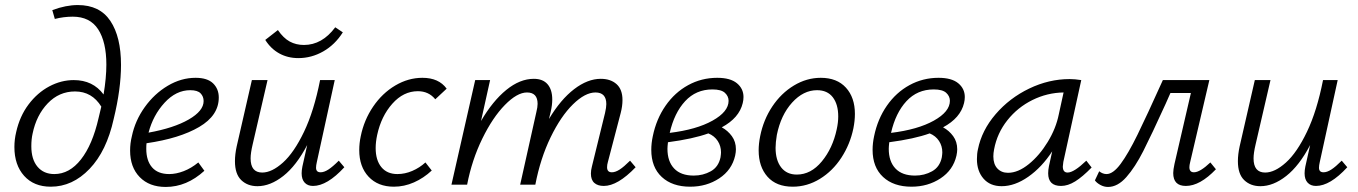

<svg xmlns="http://www.w3.org/2000/svg" viewBox="-20 -731 5377 760"><path d="M37 -149Q37 -179 44 -208Q58 -271 93 -317.5Q128 -364 175 -389Q222 -414 272 -414Q348 -414 390 -357Q401 -423 401 -475Q401 -565 368.5 -615Q336 -665 268 -665Q232 -665 197 -656L187 -691Q241 -711 288 -711Q375 -711 417 -648Q459 -585 459 -474Q459 -379 430 -260Q402 -133 334.5 -62.5Q267 8 181 8Q114 8 75.5 -35Q37 -78 37 -149ZM104 -152Q104 -100 128.5 -71Q153 -42 195 -42Q255 -42 300.5 -100Q346 -158 370 -263L381 -309Q344 -369 277 -369Q214 -369 169 -322Q124 -275 109 -202Q104 -180 104 -152Z M495 -135Q495 -164 502 -192Q515 -254 553 -307Q591 -360 644 -391.5Q697 -423 754 -423Q801 -423 823.5 -401Q846 -379 846 -345Q846 -274 768.5 -228.5Q691 -183 560 -164Q559 -156 559 -142Q559 -95 582 -68.5Q605 -42 650 -42Q677 -42 707 -53.5Q737 -65 765 -88L789 -55Q719 9 636 9Q571 9 533 -30Q495 -69 495 -135ZM786 -331Q786 -349 774 -361.5Q762 -374 733 -374Q677 -374 631.5 -324.5Q586 -275 568 -206Q668 -224 727 -258Q786 -292 786 -331Z M910 -93Q910 -120 917 -152L977 -414H1039L980 -159Q972 -125 972 -104Q972 -48 1018 -48Q1056 -48 1100 -87.5Q1144 -127 1183.5 -209.5Q1223 -292 1247 -414H1305L1234 -89Q1231 -76 1231 -67Q1231 -49 1249 -49Q1263 -49 1280 -60Q1297 -71 1321 -95L1343 -69Q1275 5 1219 5Q1198 5 1186 -8Q1174 -21 1174 -45Q1174 -57 1177 -72L1196 -157Q1153 -75 1101.5 -34.5Q1050 6 999 6Q960 6 935 -18Q910 -42 910 -93ZM1030 -573 1080 -612Q1102 -580 1127 -566.5Q1152 -553 1183 -553Q1255 -553 1307 -623L1337 -603Q1306 -554 1259.5 -527.5Q1213 -501 1161 -501Q1119 -501 1085.5 -519.5Q1052 -538 1030 -573Z M1402 -137Q1402 -164 1408 -192Q1421 -256 1457 -309Q1493 -362 1544.5 -392.5Q1596 -423 1652 -423Q1717 -423 1748 -380L1703 -338Q1677 -370 1634 -370Q1577 -370 1533 -320.5Q1489 -271 1473 -197Q1467 -169 1467 -145Q1467 -97 1489.5 -69.5Q1512 -42 1553 -42Q1583 -42 1612 -54.5Q1641 -67 1664 -88L1689 -56Q1657 -26 1618.5 -9Q1580 8 1539 8Q1476 8 1439 -31.5Q1402 -71 1402 -137Z M2319 -44Q2319 -57 2323 -72L2375 -284Q2380 -306 2380 -319Q2380 -365 2337 -365Q2296 -365 2248 -318Q2200 -271 2159.5 -187.5Q2119 -104 2099 0H2039L2103 -287Q2108 -307 2108 -320Q2108 -365 2066 -365Q2027 -365 1978.5 -315.5Q1930 -266 1889 -182Q1848 -98 1829 0H1767L1861 -414H1920L1884 -252Q1930 -331 1984 -375Q2038 -419 2093 -419Q2129 -419 2147.5 -397.5Q2166 -376 2166 -337Q2166 -315 2160 -289L2153 -260Q2199 -337 2252.5 -378Q2306 -419 2358 -419Q2397 -419 2420.5 -398Q2444 -377 2444 -335Q2444 -311 2437 -284L2386 -89Q2383 -79 2383 -69Q2383 -49 2402 -49Q2416 -49 2433 -60Q2450 -71 2474 -95L2496 -69Q2425 5 2370 5Q2346 5 2332.5 -7Q2319 -19 2319 -44Z M2558 -138Q2558 -164 2564 -192Q2578 -260 2614.5 -312.5Q2651 -365 2704 -394Q2757 -423 2819 -423Q2871 -423 2897 -401.5Q2923 -380 2923 -347Q2923 -335 2920 -323Q2906 -264 2837 -227Q2861 -214 2877 -192Q2893 -170 2893 -140Q2893 -129 2890 -115Q2877 -58 2827 -25Q2777 8 2712 8Q2641 8 2599.5 -30.5Q2558 -69 2558 -138ZM2622 -142Q2622 -92 2648.5 -64Q2675 -36 2726 -36Q2763 -36 2793.5 -53Q2824 -70 2832 -108Q2834 -122 2834 -128Q2834 -153 2821 -173Q2808 -193 2784 -203Q2723 -181 2624 -168Q2622 -150 2622 -142ZM2864 -332Q2864 -350 2849.5 -363.5Q2835 -377 2800 -377Q2735 -377 2692 -330.5Q2649 -284 2631 -205Q2737 -218 2800.5 -253.5Q2864 -289 2864 -332Z M2983 -136Q2983 -162 2989 -192Q3002 -257 3037 -309.5Q3072 -362 3122.5 -392.5Q3173 -423 3229 -423Q3293 -423 3328.5 -384Q3364 -345 3364 -280Q3364 -253 3358 -223Q3345 -160 3310.5 -107Q3276 -54 3225.5 -23Q3175 8 3118 8Q3053 8 3018 -31.5Q2983 -71 2983 -136ZM3292 -219Q3298 -246 3298 -270Q3298 -318 3276.5 -346Q3255 -374 3214 -374Q3160 -374 3115.5 -325Q3071 -276 3055 -197Q3050 -167 3050 -146Q3050 -97 3072 -68.5Q3094 -40 3134 -40Q3190 -40 3233 -92Q3276 -144 3292 -219Z M3434 -138Q3434 -164 3440 -192Q3454 -260 3490.5 -312.5Q3527 -365 3580 -394Q3633 -423 3695 -423Q3747 -423 3773 -401.5Q3799 -380 3799 -347Q3799 -335 3796 -323Q3782 -264 3713 -227Q3737 -214 3753 -192Q3769 -170 3769 -140Q3769 -129 3766 -115Q3753 -58 3703 -25Q3653 8 3588 8Q3517 8 3475.5 -30.5Q3434 -69 3434 -138ZM3498 -142Q3498 -92 3524.5 -64Q3551 -36 3602 -36Q3639 -36 3669.5 -53Q3700 -70 3708 -108Q3710 -122 3710 -128Q3710 -153 3697 -173Q3684 -193 3660 -203Q3599 -181 3500 -168Q3498 -150 3498 -142ZM3740 -332Q3740 -350 3725.5 -363.5Q3711 -377 3676 -377Q3611 -377 3568 -330.5Q3525 -284 3507 -205Q3613 -218 3676.5 -253.5Q3740 -289 3740 -332Z M3847 -101Q3847 -123 3851 -140Q3866 -215 3921 -279Q3976 -343 4054 -380.5Q4132 -418 4214 -418Q4234 -418 4260 -414L4189 -90Q4187 -76 4187 -72Q4187 -48 4206 -48Q4231 -48 4280 -95L4301 -68Q4265 -31 4236 -13Q4207 5 4180 5Q4129 5 4129 -45Q4129 -58 4132 -73L4145 -132Q4104 -69 4050.5 -31.5Q3997 6 3945 6Q3899 6 3873 -24Q3847 -54 3847 -101ZM4171 -278 4190 -365Q4125 -364 4066.5 -335Q4008 -306 3967.5 -255Q3927 -204 3915 -140Q3912 -125 3912 -112Q3912 -81 3928 -64Q3944 -47 3970 -47Q4010 -47 4052.5 -81.5Q4095 -116 4127.5 -169.5Q4160 -223 4171 -278Z M4314 -17 4331 -53Q4345 -42 4360 -42Q4386 -42 4416 -82.5Q4446 -123 4482.5 -197.5Q4519 -272 4583 -414H4767L4691 -89Q4688 -77 4688 -69Q4688 -49 4706 -49Q4730 -49 4771 -88L4793 -61Q4730 5 4674 5Q4624 5 4624 -46Q4624 -59 4629 -82L4694 -363H4613L4594 -320Q4538 -197 4505.5 -133Q4473 -69 4438.5 -30Q4404 9 4366 9Q4350 9 4335.5 1Q4321 -7 4314 -17Z M4880 -93Q4880 -120 4887 -152L4947 -414H5009L4950 -159Q4942 -125 4942 -104Q4942 -48 4988 -48Q5026 -48 5070 -87.5Q5114 -127 5153.5 -209.5Q5193 -292 5217 -414H5275L5204 -89Q5201 -76 5201 -67Q5201 -49 5219 -49Q5233 -49 5250 -60Q5267 -71 5291 -95L5313 -69Q5245 5 5189 5Q5168 5 5156 -8Q5144 -21 5144 -45Q5144 -57 5147 -72L5166 -157Q5123 -75 5071.5 -34.5Q5020 6 4969 6Q4930 6 4905 -18Q4880 -42 4880 -93Z"/></svg>

Font: LXGW Bright GB
Style: Italic
Weight: 400
Italic angle: -12°
Designer: Christian Thalmann (Catharsis Fonts)
Foundry: LXGW / Christian Thalmann (Catharsis Fonts) / Fontworks Inc.
Version: Version 5.510